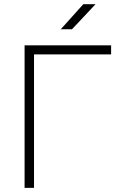

<svg xmlns="http://www.w3.org/2000/svg" viewBox="-20 -914 626 934"><path d="M99.6 0V-693.4H520.5V-649.4H145.5V0ZM275.4 -771.5 385.3 -893.6H444.8L330.1 -771.5Z"/></svg>

Font: Cascadia Code NF ExtraLight
Style: Regular
Weight: 200
Monospace: yes
Designer: Aaron Bell
Foundry: Saja Typeworks
Version: Version 2404.023; ttfautohint (v1.8.4)